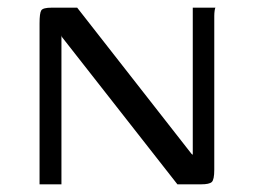

<svg xmlns="http://www.w3.org/2000/svg" viewBox="-20 -480 664 500"><path d="M83 0V-419Q83 -446 87.5 -453Q92 -460 114 -460H181L479 -79L482 -77V-460H541Q540 -459 539 -452.5Q538 -446 538 -438.5Q538 -431 538 -424V-38Q538 -12 531.5 -6Q525 0 504 0H442L141 -384L140 -388V0Z"/></svg>

Font: Genos
Style: Regular
Weight: 400
Designer: Robert E. Leuschke
Foundry: Robert E. Leuschke
Version: Version 1.010